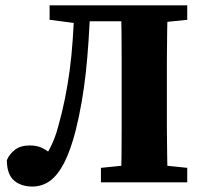

<svg xmlns="http://www.w3.org/2000/svg" viewBox="-20 -677 749 713"><path d="M5.5 -82.5Q15.2 -105.4 36 -121.2Q56.8 -136.9 90.8 -136.9Q118.2 -136.9 138.1 -126.9Q157.9 -116.8 180.5 -96.5V-87.5H148.4V-96.5Q157.8 -111.4 166.3 -128Q174.9 -144.6 182.5 -164.4Q190.1 -184.2 196.2 -207.6Q211.1 -260.1 221.3 -311.3Q231.6 -362.6 238.8 -416.3Q246 -470 250 -529.3Q254 -588.6 257 -657.3H316.5Q312.8 -586.9 308.8 -525.1Q304.8 -463.3 298.6 -406.9Q292.4 -350.5 283.2 -297.6Q274 -244.7 260.9 -191.8Q242.3 -119.9 219.1 -73.9Q195.8 -28 166.7 -6.1Q137.5 15.7 100 15.7Q57 15.7 31.2 -7.6Q5.5 -30.9 5.5 -82.5ZM428.8 0Q430.8 -51.3 431.3 -102.4Q431.8 -153.6 431.8 -205.9Q431.8 -258.3 431.8 -310.7V-347Q431.8 -399.3 431.8 -450.9Q431.8 -502.5 431.3 -554.5Q430.8 -606.5 428.8 -657.3H602.7Q601.7 -607 600.7 -555.3Q599.7 -503.7 599.7 -451.7Q599.7 -399.7 599.7 -347V-310Q599.7 -258.7 599.7 -206.6Q599.7 -154.4 600.7 -103.1Q601.7 -51.7 602.7 0ZM354.8 0V-53.7L503.5 -68.7H531.6L675.3 -53.7V0ZM164.2 -603.5V-657.3H289.2V-588.5H279.1ZM515.9 -588.5V-657.3H675.3V-603.5L530.2 -588.5ZM289.2 -598.1V-657.3H515.9V-598.1Z"/></svg>

Font: Source Serif 4 Variable
Style: Regular
Weight: 400
Designer: Frank Grießhammer
Foundry: Adobe
Version: Version 4.005;hotconv 1.1.0;makeotfexe 2.6.0